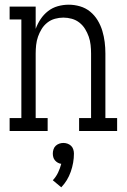

<svg xmlns="http://www.w3.org/2000/svg" viewBox="-20 -558 540 818"><path d="M21 0V-55H71V-475H21V-530H132V-435Q140 -457 153 -476.5Q166 -496 184.5 -510.5Q203 -525 226 -531.5Q249 -538 273 -538Q297 -538 321 -531Q345 -524 364 -508.5Q383 -493 396 -471.5Q409 -450 416 -426.5Q423 -403 426 -379Q429 -355 429 -330V-55H479V0H317V-55H368V-330Q368 -348 366 -366.5Q364 -385 358 -402Q352 -419 342.5 -434.5Q333 -450 318.5 -461.5Q304 -473 286 -478Q268 -483 250 -483Q232 -483 214 -478Q196 -473 181.5 -461.5Q167 -450 157.5 -434.5Q148 -419 142 -402Q136 -385 134 -366.5Q132 -348 132 -330V-55H183V0ZM241 240 205 210Q219 195 227.5 177Q236 159 241 140Q233 139 226 135Q219 131 214 125Q209 119 207 111.5Q205 104 205 96Q205 87 208 78Q211 69 217.5 63Q224 57 232.5 54Q241 51 250 51Q259 51 267.5 54Q276 57 282.5 63Q289 69 292 78Q295 87 295 96Q295 135 281.5 173.5Q268 212 241 240Z"/></svg>

Font: Iosevka Slab Light
Style: Regular
Weight: 300
Monospace: yes
Designer: Belleve Invis
Foundry: Belleve Invis
Version: Version 11.1.0; ttfautohint (v1.8.3)